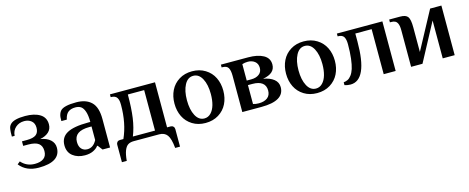

<svg xmlns="http://www.w3.org/2000/svg" viewBox="-35 -1040 4291 1758"><g transform="rotate(-15 2110.5 -161.0)"><path d="M212.9 9.8Q94.7 9.8 32.2 -69.8L58.1 -90.8Q108.9 -33.2 187 -33.2Q240.7 -33.2 270.8 -55.7Q300.8 -78.1 300.8 -125Q300.8 -173.3 270.5 -196.8Q240.2 -220.2 171.9 -220.2H125V-263.2H171.9Q231.9 -263.2 259 -283.9Q286.1 -304.7 286.1 -350.1Q286.1 -392.6 259 -414.8Q231.9 -437 191.9 -437Q142.6 -437 109.4 -407.2Q76.2 -377.4 73.2 -329.1H46.9Q46.9 -356 47.4 -368.4Q47.9 -380.9 50 -397.7Q52.2 -414.6 57.4 -425Q62.5 -435.5 71.8 -444.8Q106.9 -480 211.9 -480Q298.3 -480 351.1 -448Q403.8 -416 403.8 -350.1Q403.8 -306.2 374 -278.3Q344.2 -250.5 292 -240.2Q351.6 -230.5 385.3 -200.2Q418.9 -169.9 418.9 -125Q418.9 9.8 212.9 9.8Z M650.4 9.8Q581.1 9.8 535.9 -25.6Q490.7 -61 490.7 -127Q490.7 -202.6 554.2 -237.8Q617.7 -272.9 754.4 -272.9H775.4Q775.4 -335 762.7 -372.1Q750 -409.2 729.2 -423.1Q708.5 -437 676.8 -437Q635.3 -437 609.4 -418Q583.5 -398.9 572.8 -349.1H521.5Q521.5 -371.1 522.5 -384.5Q523.4 -397.9 529.3 -415.3Q535.2 -432.6 546.4 -444.8Q579.1 -480 696.3 -480Q788.6 -480 839.1 -431.2Q889.6 -382.3 889.6 -270V0H818.4L783.7 -44.9H778.3Q762.2 -22 729.2 -6.1Q696.3 9.8 650.4 9.8ZM686.5 -38.1Q742.2 -38.1 775.4 -101.1V-230H754.4Q609.4 -230 609.4 -127Q609.4 -83.5 630.6 -60.8Q651.9 -38.1 686.5 -38.1Z M959.5 158.2V-7.8Q959.5 -22.9 969.2 -33Q979 -43 994.1 -43H1027.3Q1087.4 -176.8 1087.4 -350.1Q1087.4 -373 1084.7 -388.4Q1082 -403.8 1074.5 -417.2Q1066.9 -430.7 1052 -437.3Q1037.1 -443.8 1014.2 -443.8V-470.2H1441.4V-43H1475.1Q1490.2 -43 1500.2 -33Q1510.3 -22.9 1510.3 -7.8V158.2H1464.4Q1456.1 68.8 1430.7 34.4Q1405.3 0 1355.5 0H1114.3Q1080.6 0 1059.3 13.7Q1038.1 27.3 1024.4 62.3Q1010.7 97.2 1005.4 158.2ZM1117.2 -43H1327.1V-426.8H1172.4Q1172.4 -296.9 1159.7 -207Q1147 -117.2 1117.2 -43Z M1793.9 9.8Q1723.1 9.8 1670.2 -23.2Q1617.2 -56.2 1590.1 -111.1Q1563 -166 1563 -234.9Q1563 -303.7 1590.1 -358.9Q1617.2 -414.1 1670.2 -447Q1723.1 -480 1793.9 -480Q1864.7 -480 1918.2 -447Q1971.7 -414.1 1998.8 -358.9Q2025.9 -303.7 2025.9 -234.9Q2025.9 -166 1998.8 -111.1Q1971.7 -56.2 1918.5 -23.2Q1865.2 9.8 1793.9 9.8ZM1793.9 -33.2Q1829.6 -33.2 1855.7 -59.8Q1881.8 -86.4 1894.8 -131.6Q1907.7 -176.8 1907.7 -234.9Q1907.7 -324.2 1877.4 -380.6Q1847.2 -437 1793.9 -437Q1741.2 -437 1711.2 -380.4Q1681.2 -323.7 1681.2 -234.9Q1681.2 -146 1711.2 -89.6Q1741.2 -33.2 1793.9 -33.2Z M2143.1 0V-344.2Q2143.1 -394.5 2128.9 -419.2Q2114.7 -443.8 2072.8 -443.8H2065.9V-470.2H2324.7Q2414.1 -470.2 2468 -440.4Q2522 -410.6 2522 -350.1Q2522 -265.1 2405.8 -245.1Q2468.8 -234.9 2505.4 -205.3Q2542 -175.8 2542 -129.9Q2542 0 2324.7 0ZM2256.8 -268.1H2299.8Q2345.7 -268.1 2374.3 -289.6Q2402.8 -311 2402.8 -350.1Q2402.8 -389.6 2376 -410.9Q2349.1 -432.1 2310.1 -432.1Q2282.7 -432.1 2256.8 -423.8ZM2310.1 -38.1Q2362.3 -38.1 2392.6 -61.3Q2422.9 -84.5 2422.9 -129.9Q2422.9 -177.2 2391.4 -201.2Q2359.9 -225.1 2299.8 -225.1H2256.8V-45.9Q2281.2 -38.1 2310.1 -38.1Z M2851.6 9.8Q2780.8 9.8 2727.8 -23.2Q2674.8 -56.2 2647.7 -111.1Q2620.6 -166 2620.6 -234.9Q2620.6 -303.7 2647.7 -358.9Q2674.8 -414.1 2727.8 -447Q2780.8 -480 2851.6 -480Q2922.4 -480 2975.8 -447Q3029.3 -414.1 3056.4 -358.9Q3083.5 -303.7 3083.5 -234.9Q3083.5 -166 3056.4 -111.1Q3029.3 -56.2 2976.1 -23.2Q2922.9 9.8 2851.6 9.8ZM2851.6 -33.2Q2887.2 -33.2 2913.3 -59.8Q2939.5 -86.4 2952.4 -131.6Q2965.3 -176.8 2965.3 -234.9Q2965.3 -324.2 2935.1 -380.6Q2904.8 -437 2851.6 -437Q2798.8 -437 2768.8 -380.4Q2738.8 -323.7 2738.8 -234.9Q2738.8 -146 2768.8 -89.6Q2798.8 -33.2 2851.6 -33.2Z M3166.5 13.2Q3137.2 13.2 3110.4 3.9V-22.9Q3132.3 -25.4 3149.9 -33.9Q3167.5 -42.5 3184.6 -64.7Q3201.7 -86.9 3212.9 -121.8Q3224.1 -156.7 3231.2 -214.8Q3238.3 -272.9 3238.3 -350.1Q3238.3 -397 3223.4 -420.4Q3208.5 -443.8 3165.5 -443.8V-470.2H3596.7V0H3483.4V-426.8H3328.6V-350.1Q3328.6 13.2 3166.5 13.2Z M3743.2 0V-344.2Q3743.2 -369.1 3740.5 -385.5Q3737.8 -401.9 3730.7 -416Q3723.6 -430.2 3709.5 -437Q3695.3 -443.8 3673.3 -443.8H3661.1V-470.2H3766.1Q3818.8 -470.2 3837.4 -444.6Q3856 -418.9 3856 -344.2V-110.8L4049.3 -470.2H4156.2V0H4043V-358.9L3851.1 0Z"/></g></svg>

Font: El Messiri SemiBold
Style: Regular
Weight: 600
Designer: Mohamed Gaber
Foundry: Kief Type Foundry
Version: Version 2.007;PS 002.007;hotconv 1.0.88;makeotf.lib2.5.64775